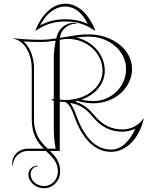

<svg xmlns="http://www.w3.org/2000/svg" viewBox="-20 -808 825 1028"><path d="M330 -692.9C388.5 -692.9 438.8 -678.5 486 -644.6L490 -646.6C457.9 -726.3 402 -788 330 -788C258 -788 202.1 -726.3 170 -646.6L174 -644.6C221.2 -678.5 271.5 -692.9 330 -692.9ZM330 -704.9C280.6 -704.9 235.6 -694.4 194.8 -672C227.2 -734.5 274.2 -773 330 -773C382.8 -772.8 424.8 -733.7 449.5 -680C412.1 -697.5 373.3 -704.9 330 -704.9ZM235.2 -12C199.2 -47.1 162 -86.2 162 -170V-440C162 -499 142.7 -553.4 106.2 -586.3C136.7 -584.1 165.4 -583 197.8 -583C222.6 -583 253.5 -586.6 278 -590.1C271.1 -555.4 268 -525.4 268 -490V-278.7C262.7 -276 257.8 -275.2 252 -275.2L268 -268V-140C268 -94.7 269.2 -56.2 278 -12ZM225.9 0C258.8 32.1 290 58.7 290 110C290 153.1 257 188 216.3 188C176.4 188 144 159.8 144 125C144 101.8 161 83 182 83V79C154.4 79 132 99.6 132 125C132 166.4 169.8 200 216.4 200C263.6 200 302 159.7 302 110C302 57.7 276.7 28.6 247.5 0H300V-263.7C307.2 -262.8 313.3 -262.5 320.6 -262.5C348.2 -262.5 365.1 -220 381 -176.3C418 -74.7 481.4 5 575 5C660 5 727.1 -72.5 750 -173H748C720.5 -135.6 681.2 -115 635 -115C573 -115 526.4 -141.6 487.7 -187.7C461.8 -218.5 432.5 -248.5 386.8 -262L389.5 -269.1C420.6 -260 447.8 -255 480 -255C594.3 -255 687 -337.4 687 -439C687 -541.1 583.1 -624 455 -624C413.2 -624 381.4 -618.7 345.3 -612.4C331.4 -609.9 316.7 -607.4 300.7 -605.1C304.7 -648 343.3 -681.7 390.3 -681.7V-683.7C384.7 -684.8 380 -685.7 374.3 -685.7C327.9 -685.7 289.5 -650.4 281.6 -602.3C252.9 -598.2 225.9 -595 197.8 -595C146.5 -595 103.1 -597.9 52 -603V-601C113.9 -587.7 150 -518.7 150 -440V-170C150 -88.5 181 -45.7 213.9 -12H129C83 -12 45.6 22 45.6 63.9C45.6 69 46.1 74.4 47 80H49C49 36 84.8 0 129 0ZM300 -274.4V-595C307 -596 313 -596.9 320 -598C328.1 -599.3 335 -599.8 343.2 -599.8C445.8 -599.8 529 -523.3 529 -429C529 -340.8 440.2 -272.6 331.3 -272.6C321 -272.6 310.5 -273.2 300 -274.4ZM354.8 -257C365.1 -255.1 373.8 -253.3 383.8 -250.4C426.3 -237.5 452.5 -210.9 478.5 -180C522 -128.1 572.4 -103 635 -103C662.5 -103 685.8 -109.8 705 -119.8C676.9 -56.7 632.6 -7 575 -7C465.4 -7 412.4 -125.2 392.3 -180.4C378.7 -217.9 367.1 -242.4 354.8 -257ZM415.8 -274.5C488.7 -299.9 541 -357.4 541 -429C541 -516.3 475.1 -588.5 387.7 -607.1C408.8 -610.1 430 -612 455 -612C565.4 -612 655 -534.5 655 -439C655 -344.1 576.6 -267 480 -267C457.1 -267 437 -269.6 415.8 -274.5Z"/></svg>

Font: SortefaxS01
Style: Medium
Weight: 500
Designer: gluk
Foundry: gluk
Version: Version 0.261